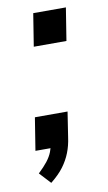

<svg xmlns="http://www.w3.org/2000/svg" viewBox="-74 -527 386 689"><g transform="rotate(-10 118.5 -182.5)"><path d="M56 123 18 82Q39 62 51.5 46Q64 30 70.5 13.5Q77 -3 80 -22L104 0H20L39 -119H158L144 -28Q140 2 130 27.5Q120 53 103 76Q86 99 56 123ZM79 -369 98 -488H217L198 -369Z"/></g></svg>

Font: Nunito Sans 12pt SemiBold
Style: Italic
Weight: 600
Italic angle: -9°
Designer: Vernon Adams
Foundry: Vernon Adams
Version: Version 3.101;gftools[0.9.27]